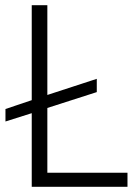

<svg xmlns="http://www.w3.org/2000/svg" viewBox="-20 -718 534 738"><path d="M470 0H102V-283L1 -251V-299L102 -333V-698H162V-353L352 -415V-364L162 -303V-54H470Z"/></svg>

Font: Plexus Sans Light
Style: Regular
Weight: 300
Version: Version 2.001;PS 002.001;hotconv 1.0.70;makeotf.lib2.5.58329